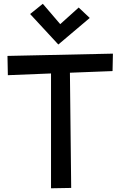

<svg xmlns="http://www.w3.org/2000/svg" viewBox="-20 -992 642 1027"><path d="M584 -705.1 582 -611.8 354 -603 360.8 13.2 252.9 15.1V-599.1L22 -589.8L20 -692.9ZM460 -896 292 -753.9 141.1 -917 209 -971.7 302.2 -862.8 400.9 -951.7Z"/></svg>

Font: McLaren
Style: Regular
Weight: 400
Designer: Astigmatic (AOETI)
Foundry: Astigmatic (AOETI)
Version: Version 1.000